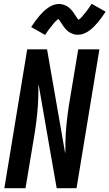

<svg xmlns="http://www.w3.org/2000/svg" viewBox="-20 -996 579 1016"><path d="M3 0 124 -735H229L325 -184Q325 -188 325.5 -193Q326 -198 326 -202V-239Q327 -289 332 -339.5Q337 -390 345 -441L394 -735H506L385 0H280L248 -182L184 -551Q184 -547 183.5 -542Q183 -537 183 -533V-496Q182 -446 177 -395.5Q172 -345 164 -294L115 0ZM219 -811 145 -853Q157 -871 167.5 -885.5Q178 -900 188.5 -912Q199 -924 209 -934Q219 -944 232.5 -953.5Q246 -963 261 -969Q276 -975 292 -975Q301 -975 309.5 -973Q318 -971 327 -967Q336 -963 342.5 -958Q349 -953 355.5 -946Q362 -939 367 -932Q372 -925 376 -918.5Q380 -912 385.5 -904.5Q391 -897 395 -891Q399 -893 404.5 -898Q410 -903 413 -906.5Q416 -910 419.5 -914.5Q423 -919 427.5 -924Q432 -929 436 -934.5Q440 -940 445 -946.5Q450 -953 455 -960.5Q460 -968 465 -976L539 -934Q527 -916 516.5 -901.5Q506 -887 495.5 -875Q485 -863 475 -853Q465 -843 452 -833.5Q439 -824 423.5 -818Q408 -812 392 -812Q383 -812 374.5 -814Q366 -816 357 -820Q348 -824 341.5 -829Q335 -834 328.5 -841Q322 -848 317 -855Q312 -862 308 -868.5Q304 -875 298 -883.5Q292 -892 289 -896Q285 -893 280 -888.5Q275 -884 271.5 -880.5Q268 -877 264.5 -872.5Q261 -868 257 -863Q253 -858 248.5 -852.5Q244 -847 239 -840.5Q234 -834 229 -826.5Q224 -819 219 -811Z"/></svg>

Font: Iosevka SS04
Style: Bold Italic
Weight: 700
Italic angle: -9°
Monospace: yes
Designer: Belleve Invis
Foundry: Belleve Invis
Version: Version 19.0.0; ttfautohint (v1.8.4)